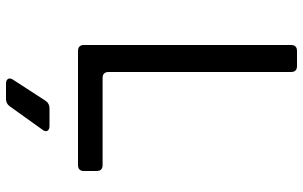

<svg xmlns="http://www.w3.org/2000/svg" viewBox="-205 -565 1010 640"><g transform="rotate(90 300.0 -245.0)"><path d="M150 0Q130 0 130 -20V-710Q130 -730 150 -730H200Q220 -730 220 -710V-102Q220 -82 240 -82H530Q550 -82 550 -62V-20Q550 0 530 0ZM259 240Q247 240 243 233Q239 226 246 216L316 108Q325 95 341 95H400Q412 95 416 102Q420 109 412 119L334 228Q325 240 310 240Z"/></g></svg>

Font: Pitagon Sans Mono
Style: Regular
Weight: 400
Monospace: yes
Designer: Travis Tran
Foundry: Pitagon
Version: Version 1.001;gftools[0.9.26]